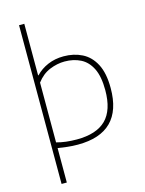

<svg xmlns="http://www.w3.org/2000/svg" viewBox="-147 -894 908 1201"><g transform="rotate(-15 307.0 -294.0)"><path d="M98 220V-808H132V-474H135Q167.5 -508.5 213.8 -528.2Q260 -548 316 -548Q382 -548 435 -521.5Q488 -495 519 -436Q550 -377 550 -280Q550 9 261 9Q226 9 192.5 5.2Q159 1.5 132 -3V220ZM263 -24Q390 -24 452 -85.2Q514 -146.5 514 -276Q514 -365 488 -417.2Q462 -469.5 416.8 -492.2Q371.5 -515 314 -515Q265.5 -515 216.8 -495Q168 -475 132 -427V-40Q189.5 -24 263 -24Z"/></g></svg>

Font: Encode Sans Expanded Thin
Style: Regular
Weight: 100
Width: 7
Designer: Multiple Designers
Foundry: Impallari Type
Version: Version 3.000; ttfautohint (v1.8.3) -l 8 -r 50 -G 200 -x 14 